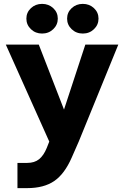

<svg xmlns="http://www.w3.org/2000/svg" viewBox="-20 -730 640 990"><path d="M70 110H120Q158 110 181.5 91Q205 72 221 33L234 0L10 -500H180L310 -165L420 -500H590L386 0L350 82Q313 167 259.5 203.5Q206 240 120 240H70ZM278 -634Q278 -602 254.5 -579.5Q231 -557 197 -557Q163 -557 139.5 -579.5Q116 -602 116 -634Q116 -666 139.5 -688Q163 -710 197 -710Q231 -710 254.5 -688Q278 -666 278 -634ZM488 -634Q488 -602 464.5 -579.5Q441 -557 407 -557Q373 -557 349.5 -579.5Q326 -602 326 -634Q326 -666 349.5 -688Q373 -710 407 -710Q441 -710 464.5 -688Q488 -666 488 -634Z"/></svg>

Font: Goli Bold
Style: Regular
Weight: 700
Designer: jaikishan Patel
Foundry: MagicType
Version: Version 1.000